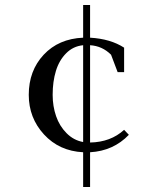

<svg xmlns="http://www.w3.org/2000/svg" viewBox="-20 -603 631 769"><path d="M95.2 -223.1Q95.2 -319.8 155 -383.8Q214.8 -447.8 313 -452.1V-583H340.8V-452.1Q422.9 -447.3 477.1 -412.1V-314H451.2L424.8 -383.8Q389.6 -418.9 340.8 -421.9V-32.2Q423.3 -33.7 477.1 -83L496.1 -63Q434.1 1.5 340.8 6.8V146H313V6.8Q217.3 2 156.2 -64.5Q95.2 -130.9 95.2 -223.1ZM190.9 -223.1Q190.9 -177.7 204.6 -137.9Q218.3 -98.1 246.6 -69.6Q274.9 -41 313 -34.2V-421.9Q272.9 -418 244.9 -389.6Q216.8 -361.3 203.9 -318.8Q190.9 -276.4 190.9 -223.1Z"/></svg>

Font: Dihjauti S
Style: Bold
Weight: 700
Designer: T. Christopher White
Version: Version 3.0.0